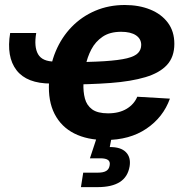

<svg xmlns="http://www.w3.org/2000/svg" viewBox="-20 -560 763 784"><path d="M188.5 -218.8Q89.4 -218.8 47.4 -273.4Q5.4 -328.1 21.5 -425.3H127.9Q118.2 -368.7 135.5 -338.6Q152.8 -308.6 203.6 -308.6ZM410.2 11.7Q336.4 11.7 283.2 -15.1Q230 -42 202.9 -94.7Q175.8 -147.5 180.2 -224.1Q183.1 -292.5 207.3 -350.1Q231.4 -407.7 272.7 -450.2Q314 -492.7 369.1 -516.1Q424.3 -539.6 489.7 -539.6Q547.4 -539.6 593 -521.2Q638.7 -502.9 665.3 -467.5Q691.9 -432.1 691.9 -380.9Q691.9 -327.6 661.9 -294.9Q631.8 -262.2 573.7 -244.9Q515.6 -227.5 431.4 -221.2Q347.2 -214.8 238.3 -214.8L253.4 -306.2Q346.7 -306.2 406.2 -310.1Q465.8 -314 498.5 -322Q531.2 -330.1 543.9 -343.8Q556.6 -357.4 556.6 -376.5Q556.6 -401.4 535.2 -415.8Q513.7 -430.2 474.6 -430.2Q428.7 -430.2 399.2 -410.2Q369.6 -390.1 353 -358.4Q336.4 -326.7 329.1 -290Q321.8 -253.4 320.8 -220.2Q319.3 -185.5 326.7 -157.7Q334 -129.9 356.2 -113.5Q378.4 -97.2 421.4 -97.2Q466.3 -97.2 497.1 -115.7Q527.8 -134.3 540.5 -165L673.8 -157.2Q646.5 -81.1 578.1 -34.7Q509.8 11.7 410.2 11.7ZM310.5 204.1 319.8 145H379.9Q402.3 145 413.8 137.9Q425.3 130.9 427.7 115.7Q430.7 100.6 421.4 93.5Q412.1 86.4 389.6 86.4H347.2L382.8 -21.5H439.9L436 0L428.2 40.5Q473.1 40 494.1 61.3Q515.1 82.5 509.3 119.1Q502 162.6 469.2 183.3Q436.5 204.1 378.4 204.1Z"/></svg>

Font: Inter 24pt
Style: Bold Italic
Weight: 700
Italic angle: -9.3988°
Version: Version 4.001;git-66647c0bb